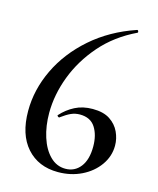

<svg xmlns="http://www.w3.org/2000/svg" viewBox="-104 -734 673 820"><g transform="rotate(15 232.5 -324.0)"><path d="M305 -286Q353 -286 381.5 -267Q410 -248 423.5 -219Q437 -190 437 -159Q437 -112 409 -72.5Q381 -33 334 -10Q287 13 230 13Q143 13 91.5 -45Q40 -103 40 -207Q40 -301 83 -391Q126 -481 207 -552Q288 -623 400 -661Q404 -662 406 -657Q408 -652 405 -650Q313 -606 252 -536Q191 -466 160 -384Q129 -302 129 -222Q129 -164 144.5 -115.5Q160 -67 189 -38Q218 -9 257 -9Q298 -9 323 -41Q348 -73 348 -131Q348 -182 326.5 -215.5Q305 -249 258 -249Q237 -249 218.5 -240.5Q200 -232 177 -215Q175 -212 170 -215.5Q165 -219 167 -222Q193 -251 227 -268.5Q261 -286 305 -286Z"/></g></svg>

Font: Cormorant Light SemiBold
Style: Regular
Weight: 600
Version: Version 4.000